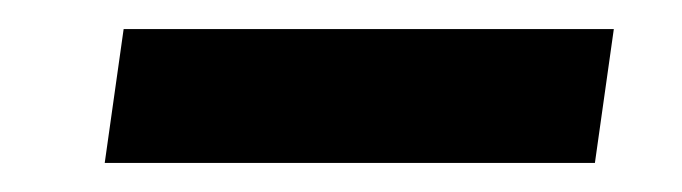

<svg xmlns="http://www.w3.org/2000/svg" viewBox="-20 -326 469 132"><path d="M389 -214 402 -306H65L52 -214Z"/></svg>

Font: Brisa Sans Medium
Style: Italic
Weight: 600
Italic angle: -8°
Designer: Dalton Maag Ltd
Foundry: Dalton Maag Ltd
Version: Version 1.101;July 10, 2019;FontCreator 11.5.0.2425 64-bit